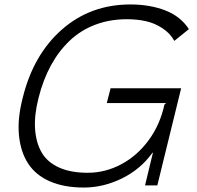

<svg xmlns="http://www.w3.org/2000/svg" viewBox="-20 -840 891 870"><path d="M800.8 -439.9 692.9 0H637.2L672.9 -147.9H670.9Q616.2 -72.3 532 -31.2Q447.8 9.8 359.9 9.8Q270 9.8 205.8 -18.3Q141.6 -46.4 107.4 -99.1Q73.2 -151.9 65.9 -227.3Q58.6 -302.7 83 -397Q131.3 -592.8 260.7 -706.3Q390.1 -819.8 570.8 -819.8Q658.7 -819.8 728.5 -793Q798.3 -766.1 835.9 -708L770 -654.8Q750.5 -689.9 715.3 -712.6Q680.2 -735.4 640.9 -744.1Q601.6 -752.9 555.2 -752.9Q477.1 -752.9 411.1 -727.8Q345.2 -702.6 295.7 -655.5Q246.1 -608.4 210.7 -543.5Q175.3 -478.5 154.8 -397Q134.8 -318.8 138.9 -256.1Q143.1 -193.4 168.7 -149.2Q194.3 -105 247.3 -81.1Q300.3 -57.1 377 -57.1Q457.5 -57.1 530 -95.9Q602.5 -134.8 654.1 -205.3Q705.6 -275.9 725.1 -366.2L732.9 -373H463.9L481 -439.9Z"/></svg>

Font: Sinkin Sans 300 Light Italic
Style: Regular
Weight: 300
Italic angle: -112°
Designer: Keith Bates
Foundry: K-Type
Version: Sinkin Sans (version 1.0)  by Keith Bates   •   © 2014   www